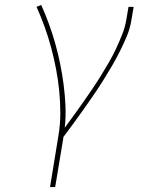

<svg xmlns="http://www.w3.org/2000/svg" viewBox="-20 -558 640 783"><path d="M184 205 218 -3Q226 -50 226 -96Q226 -142 221.5 -187.5Q217 -233 208.5 -277Q200 -321 188.5 -364Q177 -407 162 -448.5Q147 -490 129 -530L148 -538Q165 -500 179.5 -460.5Q194 -421 205.5 -380Q217 -339 225.5 -297Q234 -255 239.5 -212.5Q245 -170 247 -126Q249 -82 244 -37Q263 -63 282 -89Q301 -115 319.5 -141.5Q338 -168 356 -194.5Q374 -221 391 -248.5Q408 -276 424 -303.5Q440 -331 453.5 -360Q467 -389 478.5 -418Q490 -447 495 -477L504 -530H525L516 -477Q511 -444 498 -412.5Q485 -381 469.5 -350Q454 -319 436.5 -289Q419 -259 400.5 -229.5Q382 -200 362 -171Q342 -142 322 -113.5Q302 -85 281 -56.5Q260 -28 239 0L205 205Z"/></svg>

Font: Iosevka Curly Slab ThExObl
Style: Regular
Weight: 100
Width: 7
Italic angle: -9°
Monospace: yes
Designer: Belleve Invis
Foundry: Belleve Invis
Version: Version 11.1.0; ttfautohint (v1.8.3)